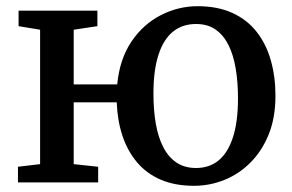

<svg xmlns="http://www.w3.org/2000/svg" viewBox="-20 -589 942 620"><path d="M606.5 11Q544.5 11 498.5 -9Q452.5 -29 422 -65.5Q391.5 -102 375.2 -151.2Q359 -200.5 357 -258.5H218V-59L297 -50.5V0H38V-50.5L109.5 -59V-493L40 -504.5V-554.5H294.5V-504.5L218 -493V-316.5H358.5Q366.5 -398.5 404.5 -454.8Q442.5 -511 499.2 -540Q556 -569 618 -569Q683 -569 730.5 -547.2Q778 -525.5 808.8 -486.2Q839.5 -447 854.5 -394.2Q869.5 -341.5 869.5 -280Q869.5 -208.5 847.5 -154.5Q825.5 -100.5 788.2 -63.5Q751 -26.5 704 -7.8Q657 11 606.5 11ZM613 -46.5Q656.5 -46.5 686.5 -71.5Q716.5 -96.5 732.5 -146.5Q748.5 -196.5 748.5 -271.5Q748.5 -323.5 741.2 -367.2Q734 -411 718 -443.2Q702 -475.5 676.2 -493.5Q650.5 -511.5 613 -511.5Q569 -511.5 538.5 -486.8Q508 -462 491.8 -412.2Q475.5 -362.5 475.5 -286.5Q475.5 -234 483 -190.2Q490.5 -146.5 507 -114.2Q523.5 -82 549.8 -64.2Q576 -46.5 613 -46.5Z"/></svg>

Font: Merriweather 20pt Medium
Style: Regular
Weight: 500
Version: Version 2.100